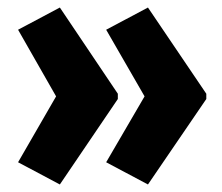

<svg xmlns="http://www.w3.org/2000/svg" viewBox="-20 -534 591 510"><path d="M528 -271V-285L373 -514L262 -455L364 -278L262 -103L373 -44ZM293 -271V-285L139 -514L28 -455L129 -278L28 -103L139 -44Z"/></svg>

Font: Noto Sans Bengali ExtraCondensed ExtraBold
Style: Regular
Weight: 800
Width: 2
Designer: Joana Ranito - Universal Thirst; Jelle Bosma - Monotype Design Team
Foundry: Universal Thirst ehf.
Version: Version 3.000